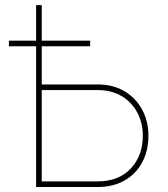

<svg xmlns="http://www.w3.org/2000/svg" viewBox="-20 -748 670 768"><path d="M137.2 -410.2H370.6Q433.1 -410.2 478.8 -382.6Q524.4 -355 549.1 -308.6Q573.7 -262.2 573.7 -205.6Q573.7 -145.5 549.1 -99.1Q524.4 -52.7 478.8 -26.4Q433.1 0 370.6 0H124.5V-727.5H147V-22.5H370.6Q455.1 -22.5 503.2 -74Q551.3 -125.5 551.3 -205.6Q551.3 -255.9 529.5 -297.1Q507.8 -338.4 467.5 -363Q427.2 -387.7 370.6 -387.7H137.2ZM15.6 -563V-585.4H340.8V-563Z"/></svg>

Font: Inter 18pt Thin
Style: Regular
Weight: 250
Designer: Rasmus Andersson
Foundry: rsms
Version: Version 4.001;git-66647c0bb